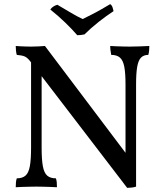

<svg xmlns="http://www.w3.org/2000/svg" viewBox="-20 -901 782 927"><path d="M594 6 126 -605Q112 -623 99 -628.5Q86 -634 61 -636Q58 -646 57 -658.5Q56 -671 56 -679Q66 -678 78.5 -677.5Q91 -677 104.5 -676.5Q118 -676 130 -676Q149 -676 166.5 -677Q184 -678 197 -679L596 -150ZM56 3Q56 -10 57 -20.5Q58 -31 61 -40Q88 -40 103 -53Q118 -66 124 -98Q130 -130 130 -187V-610H181V-187Q181 -130 187 -98Q193 -66 208 -53Q223 -40 250 -40Q253 -31 254 -21Q255 -11 255 3Q240 2 222.5 1.5Q205 1 187.5 0.5Q170 0 156 0Q142 0 123 0.5Q104 1 86 1.5Q68 2 56 3ZM594 6 586 -94V-494Q586 -548 580 -579Q574 -610 559 -623Q544 -636 517 -636Q514 -653 513 -661.5Q512 -670 512 -679Q526 -678 542.5 -677.5Q559 -677 575.5 -676.5Q592 -676 606 -676Q627 -676 654 -677Q681 -678 701 -679Q701 -669 700 -657.5Q699 -646 696 -636Q674 -636 661 -623Q648 -610 642.5 -579Q637 -548 637 -494V0Q629 3 616.5 4.5Q604 6 594 6ZM353 -731Q329 -759 296 -791Q263 -823 223 -855Q228 -863 237 -869Q246 -875 257 -878Q285 -862 318 -842Q351 -822 379 -809Q393 -816 419 -829Q445 -842 471 -857Q497 -872 512 -881Q520 -876 523.5 -865Q527 -854 528 -847Q494 -825 456 -795Q418 -765 388 -735Q380 -733 370.5 -732Q361 -731 353 -731Z"/></svg>

Font: Vollkorn
Style: Regular
Weight: 400
Designer: Friedrich Althausen
Foundry: Friedrich Althausen
Version: Version 4.104